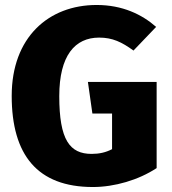

<svg xmlns="http://www.w3.org/2000/svg" viewBox="-20 -733 689 771"><path d="M368 -713C175 -713 27 -583 27 -348C27 -111 130 18 353 18C440 18 536 -10 609 -58V-404H333L351 -277H430V-134C405 -121 379 -115 348 -115C260 -115 218 -171 218 -347C218 -510 281 -582 378 -582C432 -582 469 -564 516 -530L607 -625C550 -675 472 -713 368 -713Z"/></svg>

Font: Fira Sans ExtraBold
Style: Regular
Weight: 800
Designer: bBox Type GmbH & Carrois Corporate GbR & Edenspiekermann AG
Foundry: bBox Type GmbH & Carrois Corporate GbR & Edenspiekermann AG
Version: Version 4.300;PS 004.300;hotconv 1.0.88;makeotf.lib2.5.64775